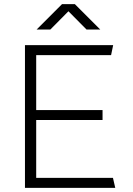

<svg xmlns="http://www.w3.org/2000/svg" viewBox="-20 -903 640 923"><path d="M100 0V-686H524L514 -638H154V-374H473V-326H154V-48H523L534 0ZM156 -761 278 -883H340L462 -761H396L298 -860H320L222 -761Z"/></svg>

Font: Chivo Mono Thin
Style: Regular
Weight: 250
Designer: Hector Gatti
Foundry: Omnibus-Type
Version: Version 1.008